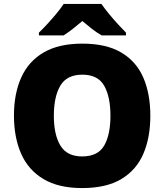

<svg xmlns="http://www.w3.org/2000/svg" viewBox="-20 -947 837 977"><path d="M745 -358Q745 -247 709.5 -164.5Q674 -82 597.5 -36Q521 10 398 10Q278 10 201 -36Q124 -82 87.5 -165Q51 -248 51 -359Q51 -470 88 -552.5Q125 -635 202 -680Q279 -725 399 -725Q521 -725 597.5 -679.5Q674 -634 709.5 -551.5Q745 -469 745 -358ZM254 -358Q254 -261 287.5 -206Q321 -151 398 -151Q478 -151 510 -206Q542 -261 542 -358Q542 -455 510 -511Q478 -567 399 -567Q320 -567 287 -511Q254 -455 254 -358ZM496 -927Q512 -904 534.5 -876.5Q557 -849 580.5 -823.5Q604 -798 621 -781V-767H497Q471 -782 448 -800Q425 -818 399 -840Q373 -818 351.5 -801Q330 -784 304 -767H178V-781Q197 -799 220.5 -824.5Q244 -850 266.5 -877Q289 -904 304 -927Z"/></svg>

Font: Noto Sans Khmer UI Black
Style: Regular
Weight: 900
Designer: Danh Hong and the Monotype Design Team
Foundry: Monotype Imaging Inc.
Version: Version 2.002; ttfautohint (v1.8.4.7-5d5b)